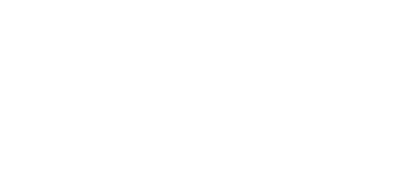

<svg xmlns="http://www.w3.org/2000/svg" viewBox="-15 -119 483 222"><g transform="rotate(-20 227.0 -8.0)"><path d="M0 0V-16Z"/></g></svg>

Font: Proton
Style: Bk
Weight: 500
Version: Version 1.017